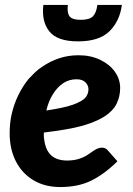

<svg xmlns="http://www.w3.org/2000/svg" viewBox="-20 -747 535 775"><path d="M223 8Q161 8 115 -19.5Q69 -47 44 -96Q19 -145 19 -209Q19 -229 21 -249.5Q23 -270 28 -290Q37 -328 54 -363Q71 -398 95 -428Q108 -442 121.5 -455Q135 -468 151 -478Q181 -499 218 -511.5Q255 -524 297 -524Q346 -524 384.5 -505.5Q423 -487 444 -457Q465 -427 465 -392Q465 -358 451 -329Q437 -300 402 -277Q378 -262 344 -249.5Q310 -237 263.5 -228Q217 -219 157 -212Q157 -206 157 -198.5Q157 -191 158 -187Q163 -142 186 -120.5Q209 -99 251 -99Q279 -99 301 -106.5Q323 -114 338 -125Q347 -131 355.5 -137Q364 -143 373 -147Q382 -151 392 -151Q407 -151 417 -138L454 -96Q400 -43 347.5 -17.5Q295 8 223 8ZM167 -301Q200 -306 226.5 -311.5Q253 -317 272 -323.5Q291 -330 305 -338Q322 -347 329.5 -359.5Q337 -372 337 -387Q337 -402 325 -414.5Q313 -427 289 -427Q259 -427 235.5 -411.5Q212 -396 194 -367.5Q176 -339 167 -301ZM295 -580Q211 -580 179 -620.5Q147 -661 155 -727H254Q250 -696 260.5 -681.5Q271 -667 306 -667Q342 -667 355.5 -681.5Q369 -696 373 -727H472Q463 -661 421.5 -620.5Q380 -580 295 -580Z"/></svg>

Font: Aleo ExtraBold
Style: Italic
Weight: 800
Italic angle: -7°
Designer: Alessio Laiso
Foundry: Alessio Laiso
Version: Version 2.001;gftools[0.9.29]